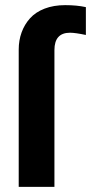

<svg xmlns="http://www.w3.org/2000/svg" viewBox="-20 -731 363 751"><path d="M53.2 0V-537.1Q53.2 -573.2 64.5 -604.2Q75.7 -635.3 97.4 -659.4Q119.1 -683.6 154.5 -697.3Q189.9 -710.9 234.9 -710.9Q280.8 -710.9 315.9 -703.1V-594.2Q274.4 -603 253.9 -603Q192.9 -603 192.9 -535.2V0Z"/></svg>

Font: LT Superior
Style: Bold
Weight: 400
Designer: Daniel Lyons
Foundry: LyonsType
Version: Version 1.000